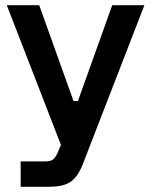

<svg xmlns="http://www.w3.org/2000/svg" viewBox="-20 -514 579 734"><path d="M59 200V103H153Q174 103 183 95.5Q192 88 199 73L213 40L6 -494H130L261 -128H278L409 -494H532L296 115Q279 159 252 179.5Q225 200 166 200Z"/></svg>

Font: Space Grotesk Frontify SemiBold
Style: Regular
Weight: 600
Designer: Florian Karsten
Version: Version 2.000